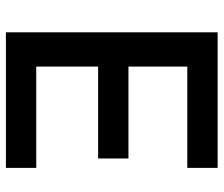

<svg xmlns="http://www.w3.org/2000/svg" viewBox="-72 -666 738 633"><g transform="rotate(90 296.5 -349.0)"><path d="M533 0H86V-698H533V-598H199V-404H502V-304H199V-100H533Z"/></g></svg>

Font: IBM Plex Sans Medm
Style: Regular
Weight: 500
Designer: Mike Abbink, Paul van der Laan, Pieter van Rosmalen
Foundry: Bold Monday
Version: Version 3.005